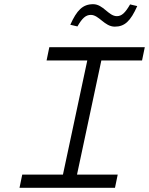

<svg xmlns="http://www.w3.org/2000/svg" viewBox="-20 -895 710 915"><path d="M670 -670H215L202 -607H396L280 -63H86L73 0H528L541 -63H347L463 -607H657ZM315 -777 349 -769C372 -809 389 -824 413 -824C452 -824 478 -768 527 -768C574 -768 602 -794 634 -866L600 -874C577 -834 560 -818 537 -818C497 -818 472 -875 424 -875C374 -875 346 -846 315 -777Z"/></svg>

Font: LT Wave Mono Light
Style: Italic
Weight: 300
Designer: Daniel Lyons
Version: Version 2.5 (Glyphs App)